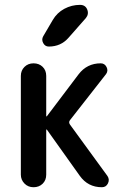

<svg xmlns="http://www.w3.org/2000/svg" viewBox="-20 -785 540 805"><path d="M315.4 -764.6Q337.9 -764.6 345.7 -745.1Q353.5 -725.6 339.8 -709L267.6 -627Q235.4 -589.8 184.6 -589.8Q168.9 -589.8 161.1 -604.5Q153.3 -619.1 161.1 -632.8L201.2 -701.2Q218.8 -731.4 249.5 -748Q280.3 -764.6 315.4 -764.6ZM67.4 -52.7V-466.8Q67.4 -489.3 82.5 -504.4Q97.7 -519.5 120.6 -519.5Q143.6 -519.5 158.7 -504.9Q173.8 -490.2 173.8 -466.8V-297.9Q173.8 -296.9 174.8 -296.9L176.8 -297.9L309.6 -473.6Q344.7 -519.5 402.3 -519.5Q418.9 -519.5 426.8 -503.9Q434.6 -488.3 424.8 -474.6L273.4 -281.2Q266.6 -272.5 273.4 -262.7L430.7 -46.9Q440.4 -32.2 432.6 -16.1Q424.8 0 407.2 0Q348.6 0 314.5 -47.9L176.8 -241.2Q175.8 -242.2 174.8 -242.2Q173.8 -242.2 173.8 -241.2V-52.7Q173.8 -29.3 158.7 -14.6Q143.6 0 120.6 0Q97.7 0 82.5 -15.6Q67.4 -31.2 67.4 -52.7Z"/></svg>

Font: Rounded-X Mgen+ 2m medium
Style: Regular
Weight: 500
Designer: [Source Han Sans]
Ryoko NISHIZUKA  (kana & ideographs); Paul D. Hunt (Latin, Greek & Cyrillic); Wenlong ZHANG  (bopomofo
Version: Version 1.059.20150602